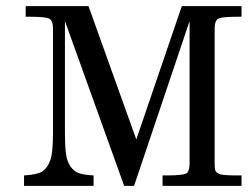

<svg xmlns="http://www.w3.org/2000/svg" viewBox="-20 -608 810 628"><path d="M770 0H511.7V-34.2H526.4Q586.4 -34.2 593.3 -43.9Q600.1 -53.7 600.1 -73.2V-539.1L418.5 0H386.2L192.4 -539.1V-173.8Q192.4 -130.4 195.8 -105.2Q199.2 -80.1 210.4 -63.7Q221.7 -47.4 238.5 -41.5Q255.4 -35.6 286.1 -34.2V0H58.6V-34.2Q104.5 -36.6 120.6 -48.8Q136.7 -61 145 -85.2Q153.3 -109.4 153.3 -173.8V-514.2Q153.3 -540.5 141.1 -546.9Q128.9 -553.2 79.6 -553.2H64V-587.9H269.5L425.8 -151.9L574.7 -587.9H770V-553.2H754.9Q705.6 -553.2 693.8 -546.9Q682.1 -540.5 682.1 -514.2V-73.2Q682.1 -59.1 683.8 -52Q685.5 -44.9 695.8 -39.6Q706.1 -34.2 754.9 -34.2H770Z"/></svg>

Font: RIT Rachana
Style: Regular
Weight: 400
Designer: Hussain KH
Version: 1.4.7